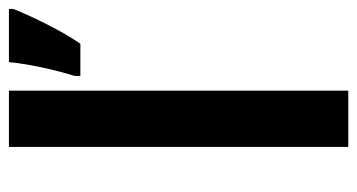

<svg xmlns="http://www.w3.org/2000/svg" viewBox="-205 -595 800 430"><g transform="rotate(-90 195.0 -380.0)"><path d="M207 0H81V-760H207ZM390 -750Q382 -730 370 -704.5Q358 -679 343.5 -652Q329 -625 312 -600H240V-613Q246 -632 252.5 -658Q259 -684 264 -711.5Q269 -739 271 -760H390Z"/></g></svg>

Font: Noto Sans Hanifi Rohingya SemiBold
Style: Regular
Weight: 600
Version: Version 2.101